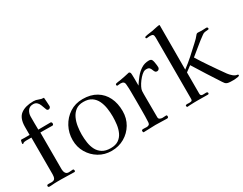

<svg xmlns="http://www.w3.org/2000/svg" viewBox="-85 -1261 2216 1751"><g transform="rotate(-30 1023.0 -385.0)"><path d="M409 -633Q409 -625 402 -618Q395 -611 387 -611Q373 -611 368 -623Q363 -637 357.5 -651Q352 -665 347 -679Q339 -699 324.5 -711.5Q310 -724 287 -724Q249 -724 230.5 -697.5Q212 -671 212 -636Q212 -602 212 -568Q212 -534 213 -499Q245 -499 277 -499.5Q309 -500 341 -500Q348 -500 351.5 -494.5Q355 -489 355 -483Q355 -476 352 -471Q349 -466 341 -466Q321 -466 301 -466.5Q281 -467 261 -467H216V-80Q216 -58 226 -40.5Q236 -23 261 -23Q272 -23 282.5 -24.5Q293 -26 303 -26Q309 -26 311.5 -20.5Q314 -15 314 -10Q314 1 303 1Q269 1 234.5 -0.5Q200 -2 166 -2Q147 -2 129 -2Q111 -2 93 -1Q80 0 68 1Q56 2 43 2Q28 2 28 -10Q28 -21 35 -22.5Q42 -24 49 -24Q56 -24 62.5 -23.5Q69 -23 76 -23Q105 -23 113.5 -39Q122 -55 122 -80V-468H65Q58 -468 49.5 -466.5Q41 -465 35 -461Q34 -460 32.5 -458Q31 -456 29 -456Q21 -456 21 -462Q21 -464 23.5 -477.5Q26 -491 27 -492Q29 -497 32 -497.5Q35 -498 39 -498Q46 -498 52 -497.5Q58 -497 65 -497H120Q120 -518 120 -539Q120 -560 120 -581Q120 -673 168.5 -709.5Q217 -746 303 -746Q329 -746 353 -735.5Q377 -725 403 -725Q404 -702 406.5 -679Q409 -656 409 -633Z M861 -264Q861 -307 854.5 -350.5Q848 -394 830.5 -431Q813 -468 780 -490.5Q747 -513 694 -513Q644 -513 612.5 -489Q581 -465 563.5 -427Q546 -389 539.5 -345Q533 -301 533 -262Q533 -219 539.5 -176Q546 -133 564 -98.5Q582 -64 615.5 -43Q649 -22 702 -22Q754 -22 785.5 -44Q817 -66 833.5 -102Q850 -138 855.5 -180.5Q861 -223 861 -264ZM964 -261Q964 -186 928.5 -126Q893 -66 832.5 -31Q772 4 697 4Q624 4 565 -31.5Q506 -67 471 -126.5Q436 -186 436 -259Q436 -334 470 -397.5Q504 -461 563.5 -500Q623 -539 701 -539Q785 -539 844 -503.5Q903 -468 933.5 -405.5Q964 -343 964 -261Z M1445 -445Q1445 -435 1437.5 -426.5Q1430 -418 1419 -418Q1404 -418 1397.5 -428Q1391 -438 1386.5 -451Q1382 -464 1373 -474Q1364 -484 1343 -484Q1339 -484 1335.5 -484Q1332 -484 1328 -483Q1311 -480 1291 -462Q1271 -444 1252.5 -419.5Q1234 -395 1222 -371Q1210 -347 1209 -331Q1208 -315 1208 -299.5Q1208 -284 1208 -269Q1208 -215 1208.5 -161Q1209 -107 1209 -54Q1209 -39 1221.5 -32.5Q1234 -26 1247 -26Q1257 -26 1267 -27Q1277 -28 1287 -28Q1292 -28 1294 -23.5Q1296 -19 1296 -15Q1296 1 1280 1Q1250 1 1220 -0.5Q1190 -2 1160 -2Q1129 -2 1097.5 0Q1066 2 1034 2Q1030 2 1028.5 -4Q1027 -10 1027 -14Q1027 -24 1035 -25Q1046 -27 1058 -26Q1070 -25 1080 -25Q1095 -25 1104.5 -31.5Q1114 -38 1115 -54Q1117 -86 1117.5 -119Q1118 -152 1118 -185V-282Q1117 -325 1117.5 -367.5Q1118 -410 1114 -452Q1113 -472 1103 -480.5Q1093 -489 1073 -489Q1065 -489 1056.5 -487.5Q1048 -486 1039 -486Q1031 -486 1031 -498Q1031 -505 1038 -508Q1048 -511 1059 -512.5Q1070 -514 1080 -515Q1107 -520 1134 -525Q1161 -530 1188 -537Q1197 -534 1201 -526Q1203 -522 1204 -504Q1205 -486 1205 -462.5Q1205 -439 1205 -418.5Q1205 -398 1205 -390Q1227 -425 1255 -460Q1283 -495 1319 -518Q1355 -541 1400 -541Q1424 -541 1431 -526Q1438 -511 1440 -491Q1442 -480 1443.5 -468Q1445 -456 1445 -445Z M2045 -15Q2045 -8 2031 -5Q2017 -2 2001.5 -1Q1986 0 1980 0Q1966 0 1949 -0.5Q1932 -1 1918 -5Q1905 -9 1896.5 -19Q1888 -29 1882 -39Q1837 -108 1793 -177Q1749 -246 1706 -316L1648 -273V-49Q1648 -25 1672 -25Q1681 -25 1690 -25.5Q1699 -26 1707 -26Q1712 -26 1717.5 -23Q1723 -20 1723 -14Q1723 -2 1712 -2Q1684 -2 1657 -2.5Q1630 -3 1602 -3Q1583 -3 1562.5 -2.5Q1542 -2 1522 -1Q1516 -1 1509.5 0Q1503 1 1496 1Q1492 1 1489.5 -3.5Q1487 -8 1487 -12Q1487 -19 1493 -21Q1499 -23 1504 -23Q1509 -23 1515 -22.5Q1521 -22 1526 -22Q1542 -22 1551 -25.5Q1560 -29 1560 -47V-691Q1560 -714 1552 -722Q1544 -730 1520 -730Q1512 -730 1504 -728.5Q1496 -727 1488 -727Q1478 -727 1478 -737Q1478 -744 1486 -746Q1505 -751 1525.5 -753.5Q1546 -756 1565 -759Q1574 -761 1590 -764.5Q1606 -768 1621.5 -771Q1637 -774 1643 -774Q1648 -774 1648 -768L1647 -303Q1698 -341 1745 -383Q1792 -425 1838 -468Q1855 -483 1870 -498.5Q1885 -514 1898 -531Q1904 -538 1915 -538Q1925 -538 1934.5 -537Q1944 -536 1954 -536Q1966 -536 1978.5 -537Q1991 -538 2003 -538Q2018 -538 2018 -522Q2018 -514 2006 -514Q1990 -513 1975 -511Q1960 -509 1946 -498Q1901 -466 1858 -430Q1815 -394 1771 -359Q1789 -328 1809 -298.5Q1829 -269 1848 -240Q1875 -200 1902.5 -160.5Q1930 -121 1958 -82Q1972 -63 1993.5 -44.5Q2015 -26 2039 -24Q2045 -23 2045 -15Z"/></g></svg>

Font: Kaisei HarunoUmi
Style: Regular
Weight: 400
Designer: Font-Kai, 金井和夫
Foundry: KAZUO KANAI
Version: Version 5.003